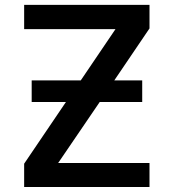

<svg xmlns="http://www.w3.org/2000/svg" viewBox="-20 -751 694 772"><path d="M107.4 -340.8V-427.7H304.7L444.3 -633.8H77.1V-731.4H581.1V-636.7L439.5 -427.7H551.8V-340.8H380.9L213.9 -95.7H581.1V1H77.1V-92.8L245.1 -340.8Z"/></svg>

Font: Gen Shin Gothic Medium
Style: Regular
Weight: 500
Designer: [Source Han Sans]
Ryoko NISHIZUKA  (kana & ideographs); Paul D. Hunt (Latin, Greek & Cyrillic); Wenlong ZHANG  (bopomofo
Version: Version 1.002.20150607